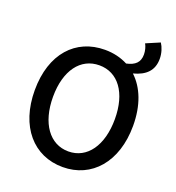

<svg xmlns="http://www.w3.org/2000/svg" viewBox="-161 -1036 1075 1176"><g transform="rotate(20 377.0 -447.5)"><path d="M380 -88C258 -88 178 -199 178 -371C178 -543 258 -649 380 -649C502 -649 581 -543 581 -371C581 -199 502 -88 380 -88ZM380 14C568 14 700 -134 700 -371C700 -504 659 -607 589 -672C669 -693 713 -736 713 -812C713 -849 701 -885 685 -909L596 -871C606 -854 613 -828 613 -804C613 -753 585 -727 529 -715C485 -738 435 -750 380 -750C190 -750 59 -609 59 -371C59 -134 190 14 380 14Z"/></g></svg>

Font: Noto Sans TC Medium
Style: Regular
Weight: 500
Designer: Ryoko NISHIZUKA 西塚涼子 (kana, bopomofo & ideographs); Paul D. Hunt (Latin, Greek & Cyrillic); Sandoll Communications 산돌커뮤니
Foundry: Adobe
Version: Version 2.004;hotconv 1.0.118;makeotfexe 2.5.65603